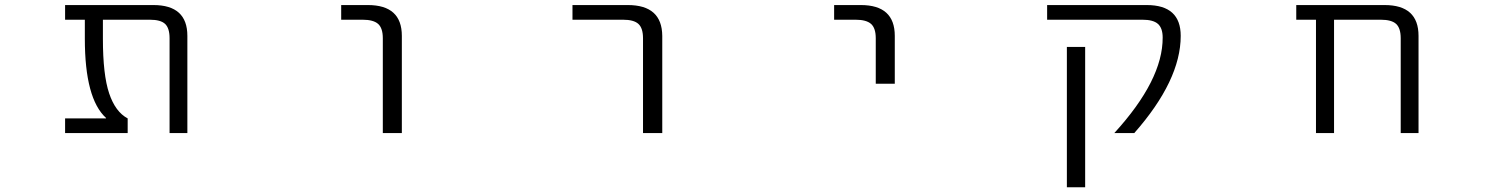

<svg xmlns="http://www.w3.org/2000/svg" viewBox="-20 -540 6040 779"><path d="M740.2 0H668V-384.8Q668 -425.8 649.9 -442.9Q631.8 -460 587.9 -460H397.5V-382.8Q397.5 -236.3 422.9 -161.1Q448.2 -85.9 498 -59.6V0H244.1V-59.6H410.2V-61.5Q324.2 -139.6 324.2 -382.8V-460H244.1V-519.5H602.5Q740.2 -519.5 740.2 -394.5Z M1364.3 -460V-519.5H1472.7Q1610.4 -519.5 1610.4 -394.5V0H1533.2V-384.8Q1533.2 -425.8 1514.2 -442.9Q1495.1 -460 1451.2 -460Z M2302.7 -460V-519.5H2527.3Q2666 -519.5 2667 -394.5V0H2588.9V-384.8Q2588.9 -425.8 2570.3 -442.9Q2551.8 -460 2507.8 -460Z M3364.3 -460V-519.5H3472.7Q3610.4 -519.5 3610.4 -394.5V-200.2H3533.2V-384.8Q3533.2 -425.8 3514.2 -442.9Q3495.1 -460 3451.2 -460Z M4308.6 219.7V-349.6H4382.8V219.7ZM4632.8 -519.5Q4770.5 -519.5 4770.5 -394.5Q4770.5 -213.9 4582 0H4501Q4698.2 -215.8 4697.3 -387.7Q4697.3 -425.8 4678.2 -442.9Q4659.2 -460 4615.2 -460H4228.5V-519.5Z M5663.1 -384.8Q5663.1 -425.8 5644.5 -442.9Q5626 -460 5582 -460H5392.6V0H5319.3V-460H5239.3V-519.5H5597.7Q5735.4 -519.5 5735.4 -394.5V0H5663.1Z"/></svg>

Font: Gen Shin Gothic Monospace Normal
Style: Regular
Weight: 350
Designer: [Source Han Sans]
Ryoko NISHIZUKA  (kana & ideographs); Paul D. Hunt (Latin, Greek & Cyrillic); Wenlong ZHANG  (bopomofo
Version: Version 1.002.20150607